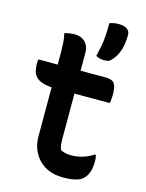

<svg xmlns="http://www.w3.org/2000/svg" viewBox="-124 -892 747 981"><g transform="rotate(15 250.0 -401.5)"><path d="M30 -536H386Q420 -536 432 -519.5Q444 -503 444 -463Q444 -455 443.5 -446Q443 -437 442 -429.5Q441 -422 439 -415H160Q121 -415 95.5 -421Q70 -427 55 -439Q40 -451 34 -469.5Q28 -488 28 -514Q28 -518 28.5 -522Q29 -526 29 -529.5Q29 -533 30 -536ZM440 -141Q442 -133 443 -125Q444 -117 444 -108Q444 -78 437.5 -56Q431 -34 419 -20Q412 -11 402 -4.5Q392 2 377.5 6Q363 10 345.5 12Q328 14 305 14Q268 14 236.5 2.5Q205 -9 181.5 -32Q158 -55 145 -86.5Q132 -118 132 -157Q132 -213 132 -268.5Q132 -324 132 -379.5Q132 -435 132 -490.5Q132 -546 132 -601Q132 -626 130.5 -650.5Q129 -675 123 -700Q137 -704 150.5 -706Q164 -708 177 -708Q198 -708 215 -699.5Q232 -691 242.5 -673.5Q253 -656 253 -629Q253 -572 253 -515Q253 -458 253 -400.5Q253 -343 253 -286Q253 -229 253 -172Q253 -156 255 -142.5Q257 -129 262 -118Q274 -112 286.5 -109Q299 -106 318 -106Q340 -106 359.5 -110Q379 -114 398 -122Q417 -130 434 -141ZM379 -817Q409 -817 424.5 -806Q440 -795 440 -775Q440 -749 435.5 -722.5Q431 -696 420.5 -673.5Q410 -651 394 -634Q386 -625 378 -622Q370 -619 357 -619Q342 -619 331.5 -621.5Q321 -624 311 -630Q319 -664 323.5 -688Q328 -712 330 -739.5Q332 -767 332 -809Q345 -813 355.5 -815Q366 -817 379 -817Z"/></g></svg>

Font: Recursive Casual SemiBold
Style: Regular
Weight: 600
Version: Version 1.047